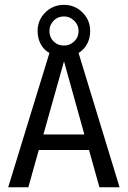

<svg xmlns="http://www.w3.org/2000/svg" viewBox="-20 -790 540 810"><path d="M311.5 -659.2Q311.5 -684.6 293 -702.6Q274.4 -720.7 250 -720.7Q223.6 -720.7 206.1 -702.6Q188.5 -684.6 188.5 -659.2Q188.5 -632.8 206.1 -615.2Q223.6 -597.7 250 -597.7Q274.4 -597.7 293 -615.2Q311.5 -632.8 311.5 -659.2ZM250 -531.2 163.1 -222.7H335.9ZM188.5 -566.4Q164.1 -580.1 151.4 -604.5Q138.7 -628.9 138.7 -659.2Q138.7 -705.1 170.9 -737.3Q203.1 -769.5 250 -769.5Q295.9 -769.5 328.1 -737.3Q360.4 -705.1 360.4 -659.2Q360.4 -628.9 347.7 -605Q335 -581.1 311.5 -566.4L484.4 0H399.4L355.5 -157.2H143.6L99.6 0H14.6Z"/></svg>

Font: BabelStone Marchen
Style: Regular
Weight: 400
Designer: Andrew West
Foundry: Andrew West
Version: Version 9.003 2021-11-11